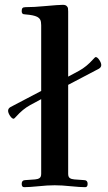

<svg xmlns="http://www.w3.org/2000/svg" viewBox="-20 -773 450 799"><path d="M13.7 -312Q13.7 -321.8 23.9 -327.6L151.4 -394.5V-668Q151.4 -683.1 147.5 -690.7Q143.6 -698.2 134.3 -703.1Q119.6 -710.4 86.9 -712.9Q80.1 -713.4 77.4 -714.1Q74.7 -714.8 72.5 -717.8Q70.3 -720.7 70.3 -727.1Q70.3 -735.8 73.7 -739.5Q77.1 -743.2 86.4 -743.2Q121.6 -743.2 166.5 -747.6Q224.6 -752.9 241.7 -752.9Q252 -752.9 257.1 -748.3Q262.2 -743.7 262.9 -738.8Q263.7 -733.9 263.7 -725.1V-454.1L309.1 -478.5Q340.3 -495.6 367.7 -526.4Q376 -535.6 377.9 -535.6Q385.3 -535.6 393.3 -523.4Q401.4 -511.2 401.4 -502.4Q401.4 -492.7 391.1 -486.8L263.7 -419.9V-49.8Q263.7 -36.6 270.5 -32Q277.3 -27.3 289.1 -26.4L331.1 -23.4Q344.7 -22.9 344.7 -7.8Q344.7 5.9 334.5 5.9Q314.5 5.9 274.4 2Q237.8 -2 207.5 -2Q177.2 -2 140.6 2Q100.6 5.9 80.6 5.9Q70.3 5.9 70.3 -7.8Q70.3 -22.9 84 -23.4L126 -26.4Q137.7 -27.3 144.5 -32Q151.4 -36.6 151.4 -49.8V-360.4L106 -335.9Q74.7 -318.8 47.4 -288.1Q39.1 -278.8 37.1 -278.8Q29.8 -278.8 21.7 -291Q13.7 -303.2 13.7 -312Z"/></svg>

Font: Monomachus
Style: Medium
Weight: 500
Designer: Alexey Kryukov
Version: Version 1.0